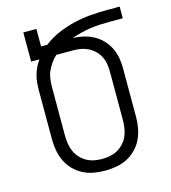

<svg xmlns="http://www.w3.org/2000/svg" viewBox="-110 -824 821 922"><g transform="rotate(-15 300.0 -363.5)"><path d="M300 8Q272 8 243.5 3Q215 -2 190 -15Q165 -28 145 -48.5Q125 -69 113 -94.5Q101 -120 96 -148Q91 -176 91 -205V-443Q91 -463 92.5 -482Q94 -501 99 -520Q104 -539 112.5 -556.5Q121 -574 132 -590H91V-735H156V-648H187Q220 -674 259.5 -691Q299 -708 340.5 -718Q382 -728 424 -731.5Q466 -735 509 -735H570V-677H509Q484 -677 459 -676Q434 -675 409.5 -671.5Q385 -668 361 -662Q337 -656 313 -648Q340 -647 366 -641Q392 -635 415.5 -622.5Q439 -610 457.5 -590.5Q476 -571 488 -547Q500 -523 504.5 -496.5Q509 -470 509 -443V-205Q509 -176 504 -148Q499 -120 487 -94.5Q475 -69 455 -48.5Q435 -28 410 -15Q385 -2 356.5 3Q328 8 300 8ZM300 -50Q320 -50 340 -54Q360 -58 377.5 -68Q395 -78 408.5 -93Q422 -108 430 -126.5Q438 -145 441 -165Q444 -185 444 -205V-443Q444 -463 441 -482.5Q438 -502 429.5 -519.5Q421 -537 407 -551Q393 -565 375.5 -574Q358 -583 339 -586.5Q320 -590 300 -590H216Q201 -576 189 -559Q177 -542 169 -523.5Q161 -505 158.5 -484.5Q156 -464 156 -443V-205Q156 -185 159 -165Q162 -145 170 -126.5Q178 -108 191.5 -93Q205 -78 222.5 -68Q240 -58 260 -54Q280 -50 300 -50Z"/></g></svg>

Font: Iosevka Light Extended
Style: Regular
Weight: 300
Width: 7
Monospace: yes
Designer: Belleve Invis
Foundry: Belleve Invis
Version: Version 32.5.0; ttfautohint (v1.8.4)